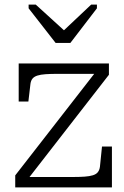

<svg xmlns="http://www.w3.org/2000/svg" viewBox="-20 -812 538 832"><path d="M221 -626H285L400 -776V-792H375L234 -659L280 -660L135 -792H104V-776ZM97 -31 82 -45H294Q324 -45 346 -46.5Q368 -48 382.5 -52.5Q397 -57 404 -66Q411 -75 413 -89L422 -177H465V0H46V-52L396 -502L412 -492H231Q200 -492 178 -490.5Q156 -489 142 -484.5Q128 -480 121 -471.5Q114 -463 112 -449L103 -372H61V-537H452V-488Z"/></svg>

Font: Roboto Serif ExtraLight
Style: Regular
Weight: 250
Version: Version 1.007